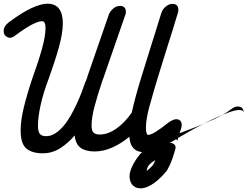

<svg xmlns="http://www.w3.org/2000/svg" viewBox="-66 -774 1343 1042"><path d="M406 -351Q404 -349 404 -346ZM1142 -151Q1092 -130 1038 -102Q1067 -114 1093 -126Q1119 -138 1142 -151ZM1257 -160Q1257 -171 1248 -174.5Q1239 -178 1223.5 -176.5Q1208 -175 1187 -168Q1166 -161 1142 -151Q1156 -159 1167.5 -166.5Q1179 -174 1189 -182V-181Q1207 -196 1223 -196Q1257 -196 1257 -160ZM19 -583Q2 -569 -12 -569Q-23 -569 -34.5 -578Q-46 -587 -46 -606Q-46 -632 -18 -653Q54 -707 106 -730.5Q158 -754 191 -754Q234 -754 254.5 -726.5Q275 -699 275 -648Q275 -595 254 -519Q233 -443 198 -346Q169 -270 154.5 -204Q140 -138 140 -92Q140 -59 150.5 -47Q161 -35 184 -35Q210 -35 233.5 -50Q257 -65 278 -89.5Q299 -114 317 -145.5Q335 -177 350 -209.5Q365 -242 377 -273Q389 -304 397 -328L403 -341L401 -338Q401 -339 402.5 -341.5Q404 -344 409 -355L406 -352L525 -696Q532 -713 548.5 -727.5Q565 -742 585 -742Q617 -742 617 -710Q617 -708 617 -704Q617 -700 615 -696L495 -350Q493 -346 489 -334Q463 -257 447 -196Q431 -135 431 -93Q431 -64 442 -54Q453 -44 475 -44Q520 -44 566 -76.5Q612 -109 649 -163Q668 -248 698 -345.5Q728 -443 760 -545Q773 -586 785.5 -626Q798 -666 810 -705V-704Q815 -722 832.5 -737.5Q850 -753 870 -753Q902 -753 902 -720Q902 -718 901.5 -715.5Q901 -713 901 -710Q889 -671 876.5 -629Q864 -587 851 -547V-548Q822 -456 795 -368Q768 -280 746 -200V-201Q726 -126 726 -83Q726 -65 729 -53.5Q732 -42 737 -42Q752 -42 779 -58.5Q806 -75 851 -111Q876 -127 890 -127Q904 -127 912 -119Q920 -111 920 -97Q920 -86 916.5 -75Q913 -64 908 -51Q940 -63 973 -75.5Q1006 -88 1038 -102Q999 -82 963 -61.5Q927 -41 900 -25Q898 -15 898 -12L889 -18Q865 -4 853 3Q860 1 866.5 2.5Q873 4 878.5 8.5Q884 13 886 19.5Q888 26 886 34Q877 66 867 94Q857 122 842 148Q840 150 838 154Q824 171 807 188Q790 205 771.5 218.5Q753 232 734 240Q715 248 698 248Q680 248 668 241.5Q656 235 649 225Q642 215 639.5 203Q637 191 637 181Q637 166 643.5 148Q650 130 660 112Q670 94 682 78Q694 62 705 51Q675 49 657 29Q639 9 636 -32Q592 5 543.5 26.5Q495 48 448 48Q400 48 372.5 29Q345 10 339 -39Q304 3 260.5 30.5Q217 58 166 58Q108 58 77 32Q46 6 46 -66Q46 -120 63.5 -192Q81 -264 110 -350Q142 -438 161.5 -508Q181 -578 181 -621Q181 -659 163 -659Q143 -659 108 -641Q73 -623 19 -583ZM723 151Q724 151 727 154ZM735 159Q734 158 730 156Q734 158 735 159ZM727 154Q728 153 730 153V155V156L731 157L729 155H725Q726 154 727 154H728ZM770 112Q772 108 773 104Q774 100 776 95Q743 116 736.5 131Q730 146 730 153Q737 149 746 140.5Q755 132 763 123Q764 118 770 112ZM830 68Q813 76 800 82.5Q787 89 776 95Q780 85 784 73Q788 61 793 48V50Q794 47 794.5 44.5Q795 42 796 39Z"/></svg>

Font: Discipuli Britannica Bold
Style: Regular
Weight: 700
Designer: Peter Wiegel
Foundry: Peter Wiegel
Version: Version 0.001 2009